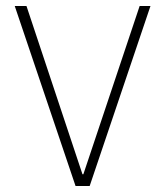

<svg xmlns="http://www.w3.org/2000/svg" viewBox="-20 -618 549 638"><path d="M480 -598H444L257 -39H254L68 -598H29L231 0H278Z"/></svg>

Font: IBM Plex Arabic ExtraLight
Style: Regular
Weight: 200
Designer: Mike Abbink, Paul van der Laan, Pieter van Rosmalen, Wael Morcos, Khajak Apelian
Foundry: Bold Monday
Version: Version 1.0